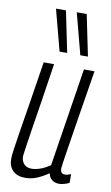

<svg xmlns="http://www.w3.org/2000/svg" viewBox="-90 -836 518 893"><g transform="rotate(10 169.0 -390.0)"><path d="M95 10Q57 10 36.5 -10.5Q16 -31 16 -65Q16 -81 20.5 -112.5Q25 -144 33.5 -198Q42 -252 55.5 -334Q69 -416 87 -534H136Q119 -420 107 -344Q95 -268 87.5 -221Q80 -174 76.5 -148.5Q73 -123 71 -110Q69 -97 68 -87Q68 -66 80.5 -51.5Q93 -37 116 -37Q157 -37 204 -69L277 -534H327Q305 -401 291.5 -315Q278 -229 270 -179Q262 -129 258.5 -105Q255 -81 254 -73Q253 -65 253 -62Q253 -37 275 -37Q286 -37 303 -44V-3Q292 3 278 6.5Q264 10 255 10Q235 10 221.5 -0.5Q208 -11 204 -31Q175 -11 149 -0.5Q123 10 95 10ZM151 -596 100 -790H147L187 -596ZM249 -596 198 -790H245L285 -596Z"/></g></svg>

Font: Georama Condensed Light
Style: Italic
Weight: 300
Width: 3
Italic angle: -9°
Designer: Jean-Baptiste Levee
Foundry: Production Type
Version: Version 1.000